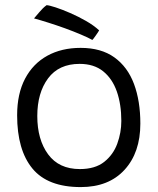

<svg xmlns="http://www.w3.org/2000/svg" viewBox="-20 -726 626 762"><path d="M300.5 16.5Q169.5 16.5 108.8 -57Q48 -130.5 48 -268.5Q48 -354 79.5 -413.8Q111 -473.5 167.8 -504.8Q224.5 -536 300 -536Q381.5 -536 434 -498.2Q486.5 -460.5 511.8 -392.8Q537 -325 537 -235.5Q537 -120.5 474.2 -52Q411.5 16.5 300.5 16.5ZM297 -55Q357.5 -55 393.5 -83.5Q429.5 -112 445.5 -156Q461.5 -200 461.5 -246Q461.5 -311.5 443.8 -362.5Q426 -413.5 389.5 -443Q353 -472.5 296 -472.5Q213.5 -472.5 170.8 -415Q128 -357.5 128 -265.5Q128 -172 171 -113.5Q214 -55 297 -55ZM165 -705.5Q175 -705 200.5 -696.8Q226 -688.5 258.2 -674.5Q290.5 -660.5 321.5 -642.8Q352.5 -625 373.5 -605.5Q369 -597.5 359.2 -583.8Q349.5 -570 346.5 -567.5Q329.5 -577 300.5 -589.2Q271.5 -601.5 237.8 -613.8Q204 -626 171.5 -636.2Q139 -646.5 115 -653Q122 -660.5 136.2 -677.8Q150.5 -695 165 -705.5Z"/></svg>

Font: Grandstander Light
Style: Regular
Weight: 300
Designer: Tyler Finck
Foundry: Etcetera Type Co
Version: Version 1.200; ttfautohint (v1.8.3)